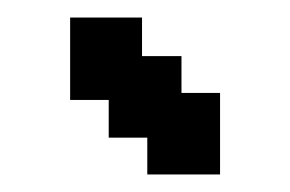

<svg xmlns="http://www.w3.org/2000/svg" viewBox="-20 -709 331 219"><path d="M148 -510V-552H104V-595H60V-689H142V-645H187V-603H231V-510Z"/></svg>

Font: Pixelify Sans
Style: Bold
Weight: 700
Designer: Stefie Justprince
Foundry: Typecalism Foundryline
Version: Version 1.000